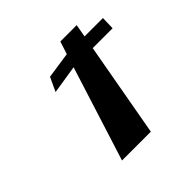

<svg xmlns="http://www.w3.org/2000/svg" viewBox="-176 -834 1079 1079"><g transform="rotate(-45 364.0 -294.0)"><path d="M219.1 -471 389.2 -498 211.1 65H440.1L541.2 -498H699.2L701.3 -577H555.3L568.9 -653H438.9L414.3 -577L257.8 -554Z"/></g></svg>

Font: Hussar Milosc
Style: Obl
Weight: 700
Foundry: Cannot Into Space Fonts
Version: Version 1.02